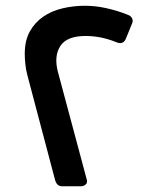

<svg xmlns="http://www.w3.org/2000/svg" viewBox="-20 -642 534 667"><path d="M195 5Q177 5 171 -18L75 -381Q70 -400 68 -419.5Q66 -439 66 -455Q66 -501 83.5 -532.5Q101 -564 130 -584Q159 -604 197 -613Q235 -622 275 -622Q312 -622 350 -613.5Q388 -605 423 -591Q435 -587 439 -578Q443 -569 439 -561L417 -507Q408 -486 385 -495Q332 -517 277 -517Q212 -517 189.5 -482Q167 -447 181 -393L282 -16Q284 -6 277 -0.5Q270 5 261 5Z"/></svg>

Font: Fz Rubik Med
Style: Regular
Weight: 500
Designer: Hubert and Fischer
Foundry: Hubert and Fischer
Version: Vit hóa bi FontZin.com